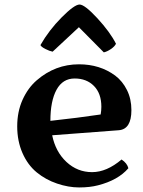

<svg xmlns="http://www.w3.org/2000/svg" viewBox="-20 -802 624 839"><path d="M511.2 -105Q535.6 -88.9 541 -66.9Q496.1 -14.6 408.2 7.8Q372.6 17.1 325.9 17.1Q279.3 17.1 229.5 0.2Q179.7 -16.6 140.4 -48.8Q101.1 -81.1 78.1 -133.5Q55.2 -186 55.2 -250Q55.2 -314 78.6 -366Q102.1 -418 140.6 -451.2Q221.2 -521 325.2 -521Q416.5 -521 483.4 -471.7Q515.6 -447.3 534.9 -408.4Q554.2 -369.6 554.2 -320.8Q554.2 -237.3 499 -232.9L208 -210.9Q222.7 -138.7 270.5 -94.2Q318.4 -49.8 382.3 -49.8Q446.3 -49.8 511.2 -105ZM200.2 -273.9Q321.8 -287.1 419.9 -301.8Q422.9 -319.3 422.9 -335.4Q422.9 -393.6 390.6 -426.3Q358.4 -459 306.2 -459Q253.9 -459 227.1 -409.9Q200.2 -360.8 200.2 -273.9ZM156.7 -605Q193.8 -669.9 249.5 -726.1Q305.2 -782.2 327.6 -782.2Q350.1 -782.2 405.5 -722.2Q460.9 -662.1 486.8 -610.8Q481.4 -599.1 464.6 -587.6Q447.8 -576.2 433.6 -573.2L324.7 -683.1L210 -576.2Q196.8 -578.6 178.5 -587.9Q160.2 -597.2 156.7 -605Z"/></svg>

Font: Marko One
Style: Regular
Weight: 400
Designer: Zhenya Spizhovyi
Foundry: Cyreal
Version: Version 1.003